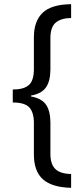

<svg xmlns="http://www.w3.org/2000/svg" viewBox="-20 -737 402 918"><path d="M320 161Q229 159 185.5 120.5Q142 82 142 1V-149Q142 -199 120.5 -223Q99 -247 41 -247V-309Q93 -309 117.5 -330Q142 -351 142 -407V-558Q142 -636 184 -676Q226 -716 320 -717V-651Q271 -650 246 -628.5Q221 -607 221 -555V-405Q221 -350 200 -319.5Q179 -289 128 -280V-276Q181 -266 201 -235Q221 -204 221 -151V-1Q221 48 244.5 71Q268 94 320 95Z"/></svg>

Font: Noto Sans Hebrew ExtraCondensed
Style: Regular
Weight: 400
Width: 2
Designer: Monotype Design Team
Foundry: Monotype Imaging Inc.
Version: Version 2.004; ttfautohint (v1.8.4.7-5d5b)